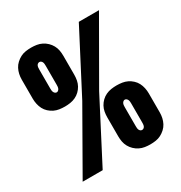

<svg xmlns="http://www.w3.org/2000/svg" viewBox="-175 -870 950 1005"><g transform="rotate(-30 300.0 -367.5)"><path d="M156 -387Q139 -387 122.5 -389.5Q106 -392 91.5 -399Q77 -406 64.5 -417.5Q52 -429 44.5 -443.5Q37 -458 33.5 -474.5Q30 -491 30 -507V-622Q30 -639 33.5 -655Q37 -671 44.5 -685.5Q52 -700 64.5 -711.5Q77 -723 91.5 -730.5Q106 -738 122.5 -740.5Q139 -743 156 -743Q172 -743 188.5 -740.5Q205 -738 220 -730.5Q235 -723 247 -711.5Q259 -700 267 -685.5Q275 -671 278 -655Q281 -639 281 -622V-507Q281 -491 278 -474.5Q275 -458 267 -443.5Q259 -429 247 -417.5Q235 -406 220 -399Q205 -392 188.5 -389.5Q172 -387 156 -387ZM160 0H39L249 -368L440 -735H562L351 -368ZM156 -473Q161 -473 165.5 -477Q170 -481 172 -486Q174 -491 174.5 -496.5Q175 -502 175 -507V-622Q175 -628 174.5 -633.5Q174 -639 172 -644Q170 -649 165.5 -652.5Q161 -656 156 -656Q150 -656 145.5 -652.5Q141 -649 139 -644Q137 -639 136.5 -633.5Q136 -628 136 -622V-507Q136 -502 136.5 -496.5Q137 -491 139 -486Q141 -481 145.5 -477Q150 -473 156 -473ZM444 8Q428 8 411.5 5.5Q395 3 380 -4.5Q365 -12 353 -23.5Q341 -35 333 -49.5Q325 -64 322 -80Q319 -96 319 -113V-228Q319 -244 322 -260.5Q325 -277 333 -291.5Q341 -306 353 -317.5Q365 -329 380 -336Q395 -343 411.5 -345.5Q428 -348 444 -348Q461 -348 477.5 -345.5Q494 -343 508.5 -336Q523 -329 535.5 -317.5Q548 -306 555.5 -291.5Q563 -277 566.5 -260.5Q570 -244 570 -228V-113Q570 -96 566.5 -80Q563 -64 555.5 -49.5Q548 -35 535.5 -23.5Q523 -12 508.5 -4.5Q494 3 477.5 5.5Q461 8 444 8ZM444 -79Q450 -79 454.5 -82.5Q459 -86 461 -91Q463 -96 463.5 -101.5Q464 -107 464 -113V-228Q464 -233 463.5 -238.5Q463 -244 461 -249Q459 -254 454.5 -258Q450 -262 444 -262Q439 -262 434.5 -258Q430 -254 428 -249Q426 -244 425.5 -238.5Q425 -233 425 -228V-113Q425 -107 425.5 -101.5Q426 -96 428 -91Q430 -86 434.5 -82.5Q439 -79 444 -79Z"/></g></svg>

Font: Iosevka Aile Heavy
Style: Regular
Weight: 900
Designer: Belleve Invis
Foundry: Belleve Invis
Version: Version 31.1.0; ttfautohint (v1.8.4)